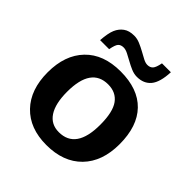

<svg xmlns="http://www.w3.org/2000/svg" viewBox="-197 -858 1005 1005"><g transform="rotate(45 305.5 -356.0)"><path d="M571.8 -264.6Q571.8 -136.2 500.5 -63.2Q429.2 9.8 303.2 9.8Q179.7 9.8 109.4 -63.5Q39.1 -136.7 39.1 -264.6Q39.1 -392.1 109.4 -465.1Q179.7 -538.1 306.2 -538.1Q435.5 -538.1 503.7 -467.5Q571.8 -397 571.8 -264.6ZM428.2 -264.6Q428.2 -358.9 397.5 -401.4Q366.7 -443.8 308.1 -443.8Q183.1 -443.8 183.1 -264.6Q183.1 -176.3 213.6 -130.1Q244.1 -84 301.8 -84Q428.2 -84 428.2 -264.6ZM386.2 -577.6Q364.7 -577.6 343 -586.9Q321.3 -596.2 300.8 -607.7Q280.3 -619.1 262 -628.4Q243.7 -637.7 229 -637.7Q209 -637.7 198.5 -626.5Q188 -615.2 181.2 -577.6H114.3Q118.2 -632.8 130.1 -660.4Q142.1 -688 164.6 -704.3Q187 -720.7 224.1 -720.7Q246.1 -720.7 268.1 -711.4Q290 -702.1 310.5 -690.7Q331.1 -679.2 348.9 -669.9Q366.7 -660.6 380.9 -660.6Q400.4 -660.6 411.4 -672.6Q422.4 -684.6 429.2 -720.7H495.1Q491.7 -644 464.1 -610.8Q436.5 -577.6 386.2 -577.6Z"/></g></svg>

Font: Arial
Style: Bold
Weight: 700
Designer: Steve Matteson
Foundry: Ascender Corporation
Version: Version 2.00.3